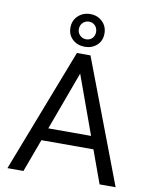

<svg xmlns="http://www.w3.org/2000/svg" viewBox="-100 -1014 861 1088"><g transform="rotate(10 330.5 -470.5)"><path d="M480.5 -189.5H181.2L111.3 0H19L293.5 -710.9H371.6L641.6 0H549.3ZM208 -262.2H454.1L332 -599.1ZM232.4 -846.7Q232.4 -887.7 260.7 -914.6Q289.1 -941.4 331.1 -941.4Q372.1 -941.4 400.1 -914.6Q428.2 -887.7 428.2 -846.7Q428.2 -804.7 400.4 -779.1Q372.6 -753.4 331.1 -753.4Q288.6 -753.4 260.5 -779.1Q232.4 -804.7 232.4 -846.7ZM280.8 -846.7Q280.8 -825.2 295.4 -810.8Q310.1 -796.4 331.1 -796.4Q352.1 -796.4 366 -810.5Q379.9 -824.7 379.9 -846.7Q379.9 -868.7 366 -883.3Q352.1 -897.9 331.1 -897.9Q310.1 -897.9 295.4 -883.3Q280.8 -868.7 280.8 -846.7Z"/></g></svg>

Font: Roboto Web
Style: Regular
Weight: 400
Designer: Google
Version: Version 1.200310; 2013